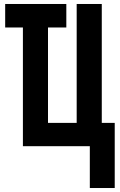

<svg xmlns="http://www.w3.org/2000/svg" viewBox="-20 -734 603 964"><path d="M431 210V0H95V-596H6V-714H313V-596H221V-117H365V-714H491V-117H556V210Z"/></svg>

Font: Noto Sans Mono SemiCondensed
Style: Bold
Weight: 700
Width: 4
Designer: Monotype Design Team
Foundry: Monotype Imaging Inc.
Version: Version 2.014